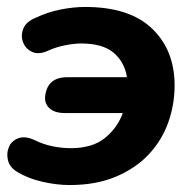

<svg xmlns="http://www.w3.org/2000/svg" viewBox="-20 -521 563 552"><path d="M180 11Q143 11 101.5 1.5Q60 -8 29 -27Q8 -40 3 -60Q-2 -80 5.5 -98Q13 -116 32.5 -123.5Q52 -131 80 -118Q104 -106 131 -100.5Q158 -95 183 -95Q246 -95 282 -124.5Q318 -154 333 -196H166Q137 -196 122 -210Q107 -224 110 -246Q117 -299 173 -299H345Q338 -343 306.5 -369.5Q275 -396 213 -396Q194 -396 168 -391Q142 -386 120 -376Q92 -363 73 -371.5Q54 -380 46.5 -399Q39 -418 47 -438.5Q55 -459 83 -470Q116 -486 153.5 -493.5Q191 -501 225 -501Q352 -501 417 -439Q482 -377 482 -275Q482 -220 463.5 -168.5Q445 -117 407.5 -77Q370 -37 313 -13Q256 11 180 11Z"/></svg>

Font: Nunito ExtraBold
Style: Italic
Weight: 800
Italic angle: -9°
Designer: Vernon Adams
Foundry: Vernon Adams
Version: Version 3.601; ttfautohint (v1.8.2.53-6de2)